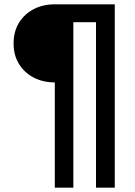

<svg xmlns="http://www.w3.org/2000/svg" viewBox="-20 -688 624 890"><path d="M234 182V-306Q179 -306 136 -328.5Q93 -351 68 -391.5Q43 -432 43 -486Q43 -542 68 -582.5Q93 -623 136 -645.5Q179 -668 234 -668H512V182H425V-585H320V182Z"/></svg>

Font: Gantari SemiBold
Style: Regular
Weight: 600
Designer: Anugrah Pasau
Foundry: Lafontype
Version: Version 1.000; ttfautohint (v1.8.3)